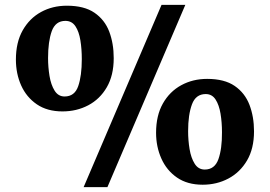

<svg xmlns="http://www.w3.org/2000/svg" viewBox="-20 -771 1112 791"><path d="M324.5 0 645.5 -751H743.5L422.5 0ZM237.5 -312Q174.5 -312 131.8 -341.2Q89 -370.5 67.2 -419Q45.5 -467.5 45.5 -525.5Q45.5 -596.5 73.5 -646Q101.5 -695.5 149 -721.5Q196.5 -747.5 255.5 -747.5Q327 -747.5 369.2 -718.5Q411.5 -689.5 430 -640.8Q448.5 -592 448.5 -531.5Q448.5 -460.5 420 -411.5Q391.5 -362.5 343.5 -337.2Q295.5 -312 237.5 -312ZM246 -373.5Q287.5 -373.5 302.2 -416Q317 -458.5 317 -527.5Q317 -569 311.2 -604.8Q305.5 -640.5 290.8 -662.8Q276 -685 249.5 -685Q208.5 -685 193.2 -642.5Q178 -600 178 -531.5Q178 -494.5 184 -458Q190 -421.5 205 -397.5Q220 -373.5 246 -373.5ZM815 -10Q752 -10 709.2 -39.5Q666.5 -69 644.8 -117.8Q623 -166.5 623 -224Q623 -295 651 -344.5Q679 -394 726.8 -420Q774.5 -446 833.5 -446Q904.5 -446 946.8 -417Q989 -388 1007.8 -339Q1026.5 -290 1026.5 -230Q1026.5 -159 997.8 -110Q969 -61 921 -35.5Q873 -10 815 -10ZM823.5 -72.5Q864.5 -72.5 879.8 -115.2Q895 -158 894.5 -226Q894.5 -267 888.5 -303Q882.5 -339 868 -361.2Q853.5 -383.5 827.5 -383.5Q786.5 -383.5 770.8 -341Q755 -298.5 755 -230.5Q755 -193 761 -156.8Q767 -120.5 782 -96.5Q797 -72.5 823.5 -72.5Z"/></svg>

Font: Merriweather 28pt Black
Style: Regular
Weight: 900
Version: Version 2.100